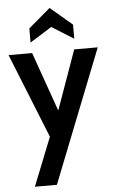

<svg xmlns="http://www.w3.org/2000/svg" viewBox="-64 -784 635 1068"><g transform="rotate(-5 254.0 -250.0)"><path d="M86.5 242 194 -28 4.5 -500H136L253 -169L371 -500H502.5L209.5 242ZM132.5 -559V-638L254.5 -741.5L376.5 -638V-559L254.5 -635.5Z"/></g></svg>

Font: Cabin
Style: Bold
Weight: 700
Width: 4
Designer: Pablo Impallari
Foundry: Pablo Impallari. http://www.impallari.com Igino Marini. http://www.ikern.com
Version: Version 3.001